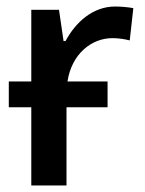

<svg xmlns="http://www.w3.org/2000/svg" viewBox="-20 -569 444 589"><path d="M333 -549C265 -549 212 -501 181 -443H175L161 -539H76V-319H7V-240H76V0H184V-240H310V-319H187C200 -404 261 -452 325 -452C343 -452 363 -449 378 -445L389 -544C374 -547 350 -549 333 -549Z"/></svg>

Font: Noto Sans Thai Medium
Style: Regular
Weight: 500
Designer: Monotype Design Team
Foundry: Monotype Imaging Inc.
Version: Version 1.901